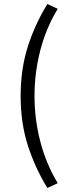

<svg xmlns="http://www.w3.org/2000/svg" viewBox="-20 -752 343 948"><path d="M213.9 176.2Q152.2 75.4 117 -35.3Q81.9 -146 81.9 -278Q81.9 -410 117 -520.9Q152.2 -631.7 213.9 -732.2L265 -708.4Q207.2 -613.3 178.8 -502.7Q150.4 -392.1 150.4 -278Q150.4 -164.3 178.8 -54Q207.2 56.3 265 152.4Z"/></svg>

Font: Source Sans 3 VF
Style: Regular
Weight: 200
Designer: Paul D. Hunt
Foundry: Adobe
Version: Version 3.046;hotconv 1.0.118;makeotfexe 2.5.65603